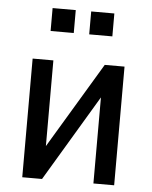

<svg xmlns="http://www.w3.org/2000/svg" viewBox="-51 -750 626 793"><g transform="rotate(5 261.5 -353.5)"><path d="M71 0V-492H157V-90H129L370 -492H452V0H366V-402H393L153 0ZM295 -612V-707H391V-612ZM135 -612V-707H231V-612Z"/></g></svg>

Font: Nunito Sans 10pt Condensed SemiBold
Style: Regular
Weight: 600
Width: 3
Designer: Vernon Adams
Foundry: Vernon Adams
Version: Version 3.101;gftools[0.9.27]